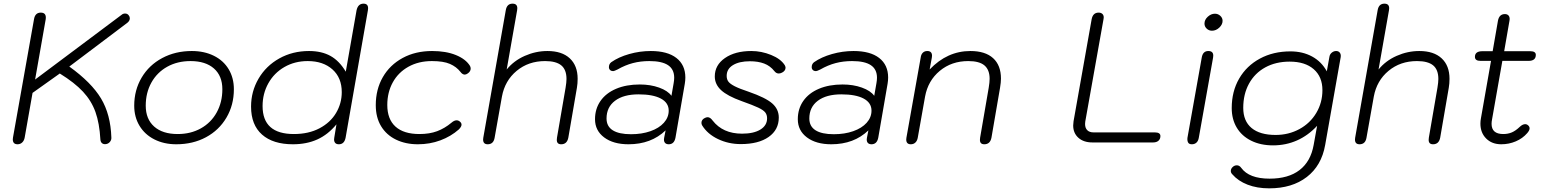

<svg xmlns="http://www.w3.org/2000/svg" viewBox="-20 -779 8452 1050"><path d="M529 -16Q524 -105 502 -166.5Q480 -228 434 -277.5Q388 -327 307 -377L158 -271L115 -27Q112 -10 101.5 0Q91 10 76 10Q50 10 50 -17Q50 -23 51 -27L166 -674Q172 -710 203 -710Q235 -710 230 -674L172 -344L645 -698Q653 -705 664 -705Q677 -705 684 -695Q690 -688 690 -679Q690 -665 676 -654L359 -415Q480 -328 532.5 -240.5Q585 -153 589 -27Q590 -14 581.5 -3.5Q573 7 560 9Q547 11 538.5 4.5Q530 -2 529 -16Z M714 -201Q714 -286 754.5 -354.5Q795 -423 867 -461.5Q939 -500 1029 -500Q1097 -500 1149.5 -474Q1202 -448 1230.5 -400.5Q1259 -353 1259 -291Q1259 -205 1218.5 -136Q1178 -67 1106.5 -28.5Q1035 10 944 10Q877 10 824.5 -16.5Q772 -43 743 -91Q714 -139 714 -201ZM1196 -291Q1196 -364 1150 -404.5Q1104 -445 1022 -445Q950 -445 894.5 -414Q839 -383 808 -327.5Q777 -272 777 -201Q777 -128 823 -87Q869 -46 952 -46Q1023 -46 1078.5 -77Q1134 -108 1165 -164Q1196 -220 1196 -291Z M1353 -196Q1353 -279 1394 -349Q1435 -419 1507.5 -459.5Q1580 -500 1670 -500Q1739 -500 1787.5 -473Q1836 -446 1871 -387L1930 -723Q1938 -759 1968 -759Q1993 -759 1993 -734Q1993 -727 1992 -723L1870 -26Q1863 10 1833 10Q1820 10 1813.5 3Q1807 -4 1807 -16Q1807 -23 1808 -26L1820 -99Q1774 -43 1715.5 -16.5Q1657 10 1582 10Q1473 10 1413 -43Q1353 -96 1353 -196ZM1849 -275Q1849 -354 1798 -399.5Q1747 -445 1663 -445Q1592 -445 1535.5 -412.5Q1479 -380 1447.5 -323.5Q1416 -267 1416 -199Q1416 -46 1587 -46Q1668 -46 1727.5 -77.5Q1787 -109 1818 -161.5Q1849 -214 1849 -275Z M2035 -204Q2035 -290 2073.5 -357Q2112 -424 2182 -462Q2252 -500 2343 -500Q2419 -500 2473 -478Q2527 -456 2550 -419Q2554 -412 2554 -404Q2554 -389 2539 -378Q2529 -371 2522 -371Q2509 -371 2498 -386Q2476 -414 2440.5 -429.5Q2405 -445 2342 -445Q2269 -445 2213.5 -414Q2158 -383 2128 -328.5Q2098 -274 2098 -205Q2098 -127 2143 -86.5Q2188 -46 2274 -46Q2329 -46 2370.5 -61.5Q2412 -77 2449 -108Q2464 -121 2477 -121Q2487 -121 2495 -114Q2504 -107 2504 -97Q2504 -86 2489 -71Q2446 -33 2388.5 -11.5Q2331 10 2265 10Q2198 10 2145.5 -15.5Q2093 -41 2064 -89Q2035 -137 2035 -204Z M2622 -16Q2622 -22 2623 -26L2746 -723Q2752 -759 2783 -759Q2809 -759 2809 -734Q2809 -727 2808 -723L2751 -399Q2790 -447 2850 -473.5Q2910 -500 2974 -500Q3053 -500 3096 -460Q3139 -420 3139 -348Q3139 -322 3135 -299L3088 -26Q3081 10 3049 10Q3025 10 3025 -14Q3025 -22 3026 -26L3073 -299Q3078 -329 3078 -347Q3078 -398 3049.5 -421.5Q3021 -445 2961 -445Q2870 -445 2805.5 -391.5Q2741 -338 2725 -251L2685 -26Q2679 10 2647 10Q2622 10 2622 -16Z M3234 -127Q3234 -184 3264 -227Q3294 -270 3349.5 -293.5Q3405 -317 3479 -317Q3537 -317 3584.5 -300Q3632 -283 3652 -255L3664 -324Q3667 -341 3667 -354Q3667 -400 3633.5 -422.5Q3600 -445 3531 -445Q3483 -445 3441 -434Q3399 -423 3357 -399Q3339 -390 3333 -390Q3323 -390 3316.5 -396Q3310 -402 3310 -412Q3310 -429 3323 -439Q3363 -467 3421 -483.5Q3479 -500 3539 -500Q3630 -500 3679 -462Q3728 -424 3728 -355Q3728 -339 3725 -321L3674 -26Q3667 10 3637 10Q3625 10 3618 3.5Q3611 -3 3611 -16Q3611 -22 3612 -25L3620 -66Q3541 10 3417 10Q3334 10 3284 -27.5Q3234 -65 3234 -127ZM3637 -174Q3637 -217 3594 -240Q3551 -263 3472 -263Q3390 -263 3343.5 -228Q3297 -193 3297 -131Q3297 -88 3331 -66.5Q3365 -45 3431 -45Q3490 -45 3537 -61.5Q3584 -78 3610.5 -107.5Q3637 -137 3637 -174Z M3820 -93Q3816 -100 3816 -107Q3816 -125 3835 -134Q3843 -138 3850 -138Q3864 -138 3877 -120Q3933 -48 4038 -48Q4102 -48 4138.5 -70.5Q4175 -93 4175 -132Q4175 -151 4165 -164Q4155 -177 4126.5 -190.5Q4098 -204 4036 -226Q3958 -254 3923.5 -286Q3889 -318 3889 -361Q3889 -423 3944.5 -461.5Q4000 -500 4089 -500Q4144 -500 4197 -478.5Q4250 -457 4272 -422Q4276 -414 4276 -409Q4276 -392 4257 -382Q4247 -377 4239 -377Q4225 -377 4215 -390Q4192 -419 4159 -431.5Q4126 -444 4081 -444Q4023 -444 3988.5 -423Q3954 -402 3954 -364Q3954 -345 3963.5 -332.5Q3973 -320 3998.5 -307Q4024 -294 4075 -277Q4167 -245 4203 -213.5Q4239 -182 4239 -136Q4239 -69 4183.5 -30Q4128 9 4031 9Q3964 9 3906.5 -18.5Q3849 -46 3820 -93Z M4343 -127Q4343 -184 4373 -227Q4403 -270 4458.5 -293.5Q4514 -317 4588 -317Q4646 -317 4693.5 -300Q4741 -283 4761 -255L4773 -324Q4776 -341 4776 -354Q4776 -400 4742.5 -422.5Q4709 -445 4640 -445Q4592 -445 4550 -434Q4508 -423 4466 -399Q4448 -390 4442 -390Q4432 -390 4425.5 -396Q4419 -402 4419 -412Q4419 -429 4432 -439Q4472 -467 4530 -483.5Q4588 -500 4648 -500Q4739 -500 4788 -462Q4837 -424 4837 -355Q4837 -339 4834 -321L4783 -26Q4776 10 4746 10Q4734 10 4727 3.5Q4720 -3 4720 -16Q4720 -22 4721 -25L4729 -66Q4650 10 4526 10Q4443 10 4393 -27.5Q4343 -65 4343 -127ZM4746 -174Q4746 -217 4703 -240Q4660 -263 4581 -263Q4499 -263 4452.5 -228Q4406 -193 4406 -131Q4406 -88 4440 -66.5Q4474 -45 4540 -45Q4599 -45 4646 -61.5Q4693 -78 4719.5 -107.5Q4746 -137 4746 -174Z M4936 -16Q4936 -22 4937 -26L5015 -464Q5017 -481 5026.5 -490.5Q5036 -500 5051 -500Q5077 -500 5077 -474Q5077 -468 5076 -464L5064 -399Q5160 -500 5287 -500Q5368 -500 5411 -461Q5454 -422 5454 -349Q5454 -329 5449 -299L5402 -26Q5395 10 5363 10Q5339 10 5339 -14Q5339 -22 5340 -26L5387 -299Q5392 -329 5392 -348Q5392 -397 5364 -421Q5336 -445 5275 -445Q5184 -445 5119.5 -391.5Q5055 -338 5039 -251L4999 -26Q4996 -9 4986 0.5Q4976 10 4961 10Q4936 10 4936 -16Z M5849 -93Q5849 -100 5851 -116L5950 -674Q5957 -710 5988 -710Q6001 -710 6008.5 -703Q6016 -696 6016 -684Q6016 -678 6015 -675L5915 -114Q5914 -109 5914 -101Q5914 -79 5926 -67Q5938 -55 5960 -55H6295Q6326 -55 6326 -35Q6326 -19 6315.5 -9.5Q6305 0 6286 0H5954Q5906 0 5877.5 -25.5Q5849 -51 5849 -93Z M6567 -650Q6567 -671 6585 -687.5Q6603 -704 6624 -704Q6641 -704 6653.5 -692.5Q6666 -681 6666 -665Q6666 -645 6648 -628Q6630 -611 6608 -611Q6591 -611 6579 -622.5Q6567 -634 6567 -650ZM6474 -26 6552 -464Q6558 -500 6588 -500Q6615 -500 6615 -475Q6615 -468 6614 -464L6536 -26Q6533 -8 6523 1Q6513 10 6498 10Q6482 10 6477 -0.5Q6472 -11 6474 -26Z M6719 174Q6711 166 6711 156Q6711 144 6721 134.5Q6731 125 6744 125Q6758 125 6768 139Q6811 198 6923 198Q7026 198 7087 151Q7148 104 7164 14L7183 -91Q7134 -38 7073 -11Q7012 16 6942 16Q6874 16 6822.5 -9.5Q6771 -35 6743.5 -81Q6716 -127 6716 -188Q6716 -279 6756.5 -349Q6797 -419 6870 -458.5Q6943 -498 7037 -498Q7104 -498 7155.5 -470Q7207 -442 7236 -389L7250 -467Q7252 -482 7263 -491Q7274 -500 7287 -500Q7300 -500 7307 -491Q7314 -482 7312 -467L7227 14Q7207 127 7126.5 189Q7046 251 6921 251Q6855 251 6803 231Q6751 211 6719 174ZM7212 -286Q7212 -359 7164.5 -400.5Q7117 -442 7033 -442Q6957 -442 6899.5 -410.5Q6842 -379 6810.5 -321.5Q6779 -264 6779 -189Q6779 -117 6824.5 -79Q6870 -41 6956 -41Q7027 -41 7086 -73Q7145 -105 7178.5 -161.5Q7212 -218 7212 -286Z M7390 -16Q7390 -22 7391 -26L7514 -723Q7520 -759 7551 -759Q7577 -759 7577 -734Q7577 -727 7576 -723L7519 -399Q7558 -447 7618 -473.5Q7678 -500 7742 -500Q7821 -500 7864 -460Q7907 -420 7907 -348Q7907 -322 7903 -299L7856 -26Q7849 10 7817 10Q7793 10 7793 -14Q7793 -22 7794 -26L7841 -299Q7846 -329 7846 -347Q7846 -398 7817.5 -421.5Q7789 -445 7729 -445Q7638 -445 7573.5 -391.5Q7509 -338 7493 -251L7453 -26Q7447 10 7415 10Q7390 10 7390 -16Z M8140 -128Q8137 -113 8137 -102Q8137 -46 8201 -46Q8227 -46 8248 -55Q8269 -64 8292 -86Q8307 -100 8321 -100Q8330 -100 8337.5 -93Q8345 -86 8345 -77Q8345 -66 8332 -51Q8307 -22 8269.5 -6Q8232 10 8190 10Q8139 10 8107.5 -21.5Q8076 -53 8076 -103Q8076 -118 8079 -133L8134 -446H8077Q8046 -446 8046 -468Q8046 -499 8087 -499H8143L8172 -666Q8179 -702 8210 -702Q8222 -702 8229 -695Q8236 -688 8236 -675Q8236 -669 8235 -666L8206 -499H8348Q8379 -499 8379 -479Q8379 -446 8339 -446H8196Z"/></svg>

Font: Kodchasan Light
Style: Italic
Weight: 300
Italic angle: -10°
Version: Version 1.000; ttfautohint (v1.6)